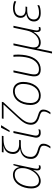

<svg xmlns="http://www.w3.org/2000/svg" viewBox="1356 -2172 1050 3803"><g transform="rotate(-90 1881.5 -271.0)"><path d="M197 10C295 10 377 -71 413 -136H416C399 -49 400 10 464 10C476 10 493 6 504 2L511 -30C500 -26 486 -25 475 -25C447 -25 440 -41 440 -65C440 -81 443 -101 447 -121L534 -530H510L475 -416H472C459 -485 408 -540 322 -540C138 -540 50 -341 50 -179C50 -58 105 10 197 10ZM206 -25C125 -25 90 -81 90 -179C90 -300 148 -505 324 -505C397 -505 453 -457 453 -361C453 -338 452 -296 436 -248C396 -122 306 -25 206 -25Z M843 202H881C910 163 934 119 936 71C939 23 923 -18 820 -46C704 -77 670 -124 675 -200C679 -345 794 -384 916 -384H1004L1012 -418H924C811 -418 768 -479 772 -546C778 -713 937 -727 1045 -727H1087L1093 -760H770L763 -726H825C859 -726 865 -727 896 -729C829 -713 737 -674 733 -544C730 -471 773 -415 833 -401L832 -398C726 -385 640 -324 635 -197C629 -85 699 -40 806 -12C882 7 899 31 897 76C895 120 872 163 843 202Z M1169 -606H1197L1299 -768L1300 -776H1254L1170 -613ZM1148 10C1175 10 1197 6 1215 0L1222 -36C1200 -27 1179 -25 1157 -25C1117 -25 1096 -46 1096 -87C1096 -97 1097 -108 1100 -121L1187 -530H1148L1061 -118C1057 -104 1056 -91 1056 -80C1056 -20 1093 10 1148 10Z M1519 202H1557C1587 162 1610 117 1612 69C1614 9 1586 -20 1489 -47C1384 -76 1349 -125 1351 -191C1353 -260 1378 -317 1482 -431L1760 -732L1765 -760H1436L1429 -726H1596C1639 -726 1679 -727 1714 -728L1463 -456C1368 -354 1314 -286 1312 -187C1310 -90 1374 -41 1478 -13C1555 8 1575 31 1574 75C1573 119 1547 162 1519 202Z M1888 10C2061 10 2160 -153 2160 -338C2160 -455 2096 -539 1977 -539C1817 -539 1703 -394 1703 -193C1703 -73 1765 10 1888 10ZM1892 -25C1793 -25 1742 -90 1742 -193C1742 -379 1841 -504 1976 -504C2074 -504 2120 -433 2120 -340C2120 -162 2032 -25 1892 -25Z M2408 10C2549 10 2652 -91 2687 -282C2703 -372 2704 -461 2696 -530H2657C2666 -462 2664 -369 2648 -283C2617 -113 2525 -25 2413 -25C2312 -25 2293 -78 2319 -203L2388 -530H2349L2279 -199C2248 -50 2294 10 2408 10Z M2723 234H2761L2811 -1C2816 -25 2820 -46 2823 -64H2826C2840 -19 2871 10 2944 10C3045 10 3118 -74 3149 -131H3152C3141 -54 3146 10 3199 10C3215 10 3233 6 3243 2L3250 -30C3239 -27 3225 -25 3213 -25C3181 -25 3170 -47 3185 -119L3272 -530H3234L3177 -262C3148 -126 3047 -25 2947 -25C2856 -25 2828 -82 2850 -186L2923 -530H2885Z M3521 10C3596 10 3646 -2 3680 -21V-56C3632 -34 3591 -24 3526 -24C3439 -24 3397 -65 3397 -126C3397 -218 3468 -258 3589 -258H3646L3653 -291H3600C3504 -291 3468 -329 3468 -385C3468 -472 3537 -505 3625 -505C3669 -505 3724 -492 3751 -475L3763 -508C3728 -529 3676 -539 3624 -539C3529 -539 3429 -501 3429 -386C3429 -333 3458 -294 3504 -278L3503 -275C3416 -261 3357 -211 3357 -123C3357 -47 3410 10 3521 10Z"/></g></svg>

Font: Noto Sans ExtraLight
Style: Italic
Weight: 200
Italic angle: -12°
Designer: Monotype Design Team
Foundry: Monotype Imaging Inc.
Version: Version 2.013